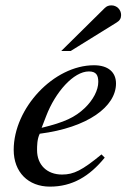

<svg xmlns="http://www.w3.org/2000/svg" viewBox="-20 -684 484 715"><path d="M208 -494H243L414 -600C426 -607 431 -616 431 -628C431 -648 415 -664 395 -664C385 -664 377 -661 370 -654ZM152 -252C186 -341 254 -418 311 -418C339 -418 346 -403 346 -379C346 -348 327 -312 296 -282C259 -247 221 -229 135 -208ZM358 -109C286 -50 255 -34 211 -34C155 -34 118 -70 118 -125C118 -140 118 -166 128 -186C307 -209 412 -287 412 -373C412 -415 383 -441 330 -441C180 -441 31 -281 31 -126C31 -43 85 11 166 11C249 11 313 -27 370 -97Z"/></svg>

Font: XITS
Style: Italic
Weight: 400
Italic angle: -16.33°
Designer: MicroPress Inc., with final additions and corrections provided by Coen Hoffman, Elsevier (retired)
Version: Version 1.302